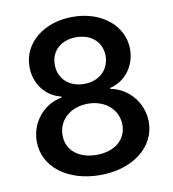

<svg xmlns="http://www.w3.org/2000/svg" viewBox="-83 -810 804 893"><g transform="rotate(-10 319.0 -363.5)"><path d="M319.2 9.9C473.7 9.9 583.5 -76.3 583.8 -194.6C583.5 -285.9 517.8 -362.2 434.7 -376.4V-381.4C507.1 -398.1 556.5 -464.1 556.8 -542.6C556.5 -654.5 456 -737.2 319.2 -737.2C181.8 -737.2 81.3 -654.5 81.7 -542.6C81.3 -464.1 130.3 -398.1 203.8 -381.4V-376.4C119.3 -362.2 54.3 -285.9 54.7 -194.6C54.3 -76.3 163.7 9.9 319.2 9.9ZM177.9 -202.4C177.6 -275.2 237.2 -327.1 319.2 -327.1C400.6 -327.1 460.2 -274.9 460.6 -202.4C460.2 -132.8 404.8 -85.6 319.2 -85.6C232.6 -85.6 177.6 -132.8 177.9 -202.4ZM199.2 -532C198.9 -597.3 247.5 -641 319.2 -641C390.3 -641 438.9 -597.3 439.3 -532C438.9 -465.6 388.8 -420.5 319.2 -420.5C248.9 -420.5 198.9 -465.6 199.2 -532Z"/></g></svg>

Font: Magic Ui Pro Semi Bold
Style: Regular
Weight: 600
Designer: Stefan Endress, Andreas Faust
Version: Version 1.000;FEAKit 1.0